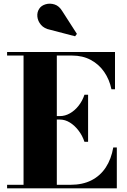

<svg xmlns="http://www.w3.org/2000/svg" viewBox="-20 -1036 696 1056"><path d="M19 0V-19.5H109.5V-730.5H19V-750H612.5V-545H593Q582 -598.5 553 -640.5Q524 -682.5 479.2 -706.5Q434.5 -730.5 376 -730.5H292.5V-19.5H366Q434.5 -19.5 483.2 -44.5Q532 -69.5 562 -115.5Q592 -161.5 603 -225H622.5V0ZM444.5 -256Q433.5 -289.5 412.5 -317.2Q391.5 -345 364.8 -361.8Q338 -378.5 309.5 -378.5H266V-397.5H309.5Q338 -397.5 364.8 -412.8Q391.5 -428 412.5 -454.8Q433.5 -481.5 444.5 -515H464.5V-256ZM393 -836.5 255 -872.5Q223.5 -878.5 205.8 -899Q188 -919.5 185.5 -944.5Q183 -969.5 196.5 -989Q207.5 -1005.5 231 -1012.5Q254.5 -1019.5 280 -1011.5Q305.5 -1003.5 323 -974L403 -849.5Z"/></svg>

Font: Bodoni Moda ExtraBold
Style: Regular
Weight: 800
Version: Version 2.005